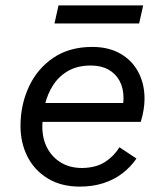

<svg xmlns="http://www.w3.org/2000/svg" viewBox="-20 -683 612 712"><path d="M276 9Q207 9 157.5 -21Q108 -51 82 -102Q56 -153 56 -216Q56 -294 87 -361Q118 -428 177.5 -468.5Q237 -509 322 -509Q383 -509 426.5 -484Q470 -459 493 -415.5Q516 -372 516 -317Q516 -297 512.5 -275.5Q509 -254 502 -231H95V-301H467L432 -273Q435 -285 436.5 -297Q438 -309 438 -320Q438 -356 423.5 -383Q409 -410 382 -425Q355 -440 317 -440Q268 -440 233.5 -420.5Q199 -401 177.5 -368Q156 -335 146.5 -294.5Q137 -254 137 -213Q137 -168 155.5 -133.5Q174 -99 207 -79.5Q240 -60 285 -60Q336 -61 369 -82Q402 -103 423 -137L486 -95Q464 -63 433 -39.5Q402 -16 362.5 -3.5Q323 9 276 9ZM511 -663 496 -596H182L197 -663Z"/></svg>

Font: Work Sans
Style: Italic
Weight: 400
Italic angle: -13°
Designer: Wei Huang
Foundry: Wei Huang
Version: Version 2.012